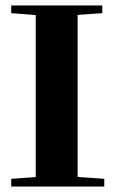

<svg xmlns="http://www.w3.org/2000/svg" viewBox="-20 -683 423 703"><path d="M21 0V-28.3L110.8 -34.7V-627.9L21 -634.8V-663.1H354.5V-634.8L264.2 -628.4V-35.2L361.8 -28.3V0Z"/></svg>

Font: Elstob
Style: Bold
Weight: 700
Designer: Peter S. Baker
Version: Version 1.015